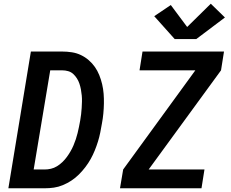

<svg xmlns="http://www.w3.org/2000/svg" viewBox="-20 -1012 1240 1032"><path d="M25 0 146 -735H314Q340 -735 366 -731Q392 -727 415 -716Q438 -705 457 -688.5Q476 -672 490 -652Q504 -632 513.5 -608.5Q523 -585 529 -559.5Q535 -534 537 -508Q539 -482 538.5 -455.5Q538 -429 535.5 -402Q533 -375 528 -349Q524 -325 519 -300Q514 -275 506.5 -251Q499 -227 489.5 -203.5Q480 -180 467.5 -157.5Q455 -135 439 -114Q423 -93 404.5 -74.5Q386 -56 364 -41.5Q342 -27 318 -17Q294 -7 269.5 -3.5Q245 0 220 0ZM161 -101H220Q237 -101 254 -105Q271 -109 286.5 -118.5Q302 -128 315.5 -141Q329 -154 339.5 -168.5Q350 -183 359 -198.5Q368 -214 375 -230.5Q382 -247 387.5 -263.5Q393 -280 397 -296.5Q401 -313 404.5 -330Q408 -347 411 -364Q414 -381 416 -398Q418 -415 419 -431.5Q420 -448 420.5 -465Q421 -482 419.5 -498.5Q418 -515 415 -531Q412 -547 407 -562Q402 -577 393.5 -590.5Q385 -604 373.5 -614.5Q362 -625 346.5 -629.5Q331 -634 314 -634H250ZM625 0 642 -101 1030 -634H730L746 -735H1184L1168 -634L779 -101H1079L1063 0ZM919 -802 809 -925 898 -985 986 -867 1113 -992 1189 -918 1035 -802Z"/></svg>

Font: Zed Sans Extended
Style: Bold Italic
Weight: 700
Width: 7
Italic angle: -9°
Designer: Belleve Invis
Foundry: Belleve Invis
Version: Version 1.0.0; ttfautohint (v1.8.4)